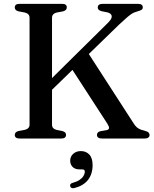

<svg xmlns="http://www.w3.org/2000/svg" viewBox="-20 -720 801 998"><path d="M202.2 -266.6 540.8 -601.1Q554.9 -614.9 559 -625.6Q563 -636.3 557.9 -643.9Q552.7 -651.5 538.9 -655.6L507.6 -661.8Q497 -664.8 492.6 -669.5Q488.1 -674.3 488.1 -681.6Q488.1 -690.4 494.6 -695.2Q501 -700 513.7 -700H696.4Q710 -700 716.2 -695.2Q722.3 -690.4 722.3 -681.6Q722.3 -674.1 716.7 -669.7Q711 -665.4 693.5 -660.4Q685 -658.3 677.3 -655Q669.5 -651.8 659.8 -644.9Q650 -638.1 635.5 -625.3Q621 -612.5 598.5 -591.6L221.8 -225.7ZM341.2 -380.5 432.1 -454.1 675.9 -76.7Q686.4 -60.6 698.8 -52.7Q711.2 -44.8 728.2 -41.6Q746.2 -37 751.8 -31.4Q757.4 -25.8 757.4 -18.1Q757.4 -9.8 750.8 -4.9Q744.2 0 731.2 0H509.9Q496.6 0 490.3 -5.1Q484 -10.1 484 -18.6Q484 -26.2 488.7 -31.2Q493.3 -36.1 502.5 -38.1L534.7 -43.7Q546.1 -46.3 546.7 -54.3Q547.4 -62.3 538.4 -76.5ZM250.4 -72Q250.4 -61.3 256.2 -54.7Q262 -48.1 273.3 -45L304.1 -38.9Q315.1 -35.3 319.2 -30.7Q323.2 -26 323.2 -18.4Q323.2 -10.1 317.4 -5.1Q311.5 0 298.5 0H81.5Q68.8 0 62.8 -5.1Q56.8 -10.1 56.8 -18.4Q56.8 -33.7 75.9 -38.9L108.7 -45Q120.8 -47.9 127.2 -54.6Q133.6 -61.3 133.6 -72V-628Q133.6 -638.7 127.2 -645.4Q120.8 -652.1 108.7 -655L75.9 -661.1Q56.8 -666.3 56.8 -681.6Q56.8 -690.4 62.8 -695.2Q68.8 -700 81.5 -700H302.5Q315.5 -700 321.4 -695.2Q327.2 -690.4 327.2 -681.6Q327.2 -666.3 308.1 -661.1L275.3 -655Q263.4 -652.1 256.9 -645.4Q250.4 -638.7 250.4 -628ZM394.1 160.5Q369.7 160.5 357.3 147.5Q344.8 134.5 344.8 115.4Q344.8 93.1 360.9 79.2Q376.9 65.3 400.3 65.3Q427.1 65.3 444.2 83.2Q461.3 101.2 461.3 138.5Q461.3 184.3 437.7 214.8Q414.1 245.2 367.4 257.3Q358 259.6 352.4 257.1Q346.8 254.5 344.9 248.2Q343 242.4 346.3 237.4Q349.5 232.3 358.2 230.3Q380 224.4 393.8 215Q407.5 205.6 414.2 194.2Q420.8 182.8 420.8 172Q420.8 160.5 407.8 160.5Z"/></svg>

Font: Fraunces
Style: Regular
Weight: 900
Version: Version 1.000;[b76b70a41]